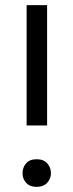

<svg xmlns="http://www.w3.org/2000/svg" viewBox="-20 -720 287 750"><path d="M84 -230H164V-700H84ZM123 10Q136 10 146.5 6Q157 2 164 -5.5Q171 -13 175 -22.5Q179 -32 179 -43Q179 -66 164.5 -82Q150 -98 123 -98Q96 -98 82 -82Q68 -66 68 -43Q68 -21 82.5 -5.5Q97 10 123 10Z"/></svg>

Font: Tilda Sans VF
Style: Regular
Weight: 400
Designer: ParaType Ltd
Foundry: ParaType Ltd
Version: Version 1.010